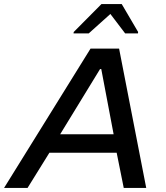

<svg xmlns="http://www.w3.org/2000/svg" viewBox="-47 -928 820 948"><path d="M-27 0 400 -688H541L675 0H564L529 -174H197L89 0ZM250 -265H514L453 -587H447ZM316 -763 317 -770 454 -908H554L635 -770L634 -763H571L498 -859L391 -763Z"/></svg>

Font: Saira SemiExpanded Medium
Style: Italic
Weight: 500
Width: 6
Italic angle: -12°
Designer: Hector Gatti with collaboration of the Omnibus-Type team
Foundry: Omnibus-Type
Version: Version 1.101